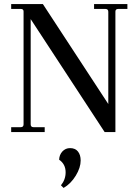

<svg xmlns="http://www.w3.org/2000/svg" viewBox="-20 -650 677 945"><path d="M35 0V-24H82Q96 -24 96 -38V-594Q96 -606 82 -606H35V-630H191L513 -138V-592Q513 -606 499 -606H443V-630H607V-606H562Q548 -606 548 -593V0H495L131 -556V-38Q131 -24 145 -24H200V0ZM293 275 280 262Q303 234 303 198Q303 158 271 136Q272 112 287 95.5Q302 79 325 79Q350 79 363.5 95.5Q377 112 377 140Q377 175 353 214.5Q329 254 293 275Z"/></svg>

Font: Arapey
Style: Regular
Weight: 400
Designer: Eduardo Rodriguez Tunni
Foundry: Eduardo Rodriguez Tunni
Version: Version 4.000